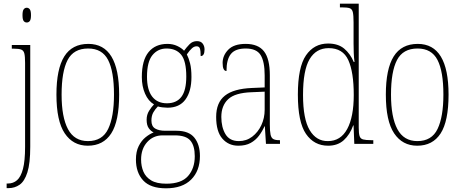

<svg xmlns="http://www.w3.org/2000/svg" viewBox="-20 -780 2505 1041"><path d="M125 -658Q115 -658 108.5 -666Q102 -674 102 -698Q102 -721 108.5 -729.5Q115 -738 125 -738Q135 -738 141.5 -729.5Q148 -721 148 -698Q148 -674 141.5 -666Q135 -658 125 -658ZM16 240V215H23Q52 215 72.5 197Q93 179 104.5 136Q116 93 116 16V-439Q116 -474 112 -490Q108 -506 95.5 -511Q83 -516 57 -516H44V-536H144V15Q144 106 128.5 154.5Q113 203 86.5 221.5Q60 240 27 240Z M456 10Q376 10 331 -57Q286 -124 286 -267Q286 -406 328.5 -474Q371 -542 459 -542Q626 -542 626 -267Q626 -123 583 -56.5Q540 10 456 10ZM457 -15Q535 -15 566.5 -81Q598 -147 598 -267Q598 -393 566 -455Q534 -517 458 -517Q379 -517 346.5 -454.5Q314 -392 314 -267Q314 -145 348.5 -80Q383 -15 457 -15Z M880 241Q796 241 756.5 198.5Q717 156 717 85Q717 42 732 12Q747 -18 769.5 -36Q792 -54 813 -62Q798 -69 786.5 -85Q775 -101 775 -131Q775 -158 788.5 -179.5Q802 -201 815 -214Q784 -232 766.5 -272Q749 -312 749 -362Q749 -453 785.5 -497.5Q822 -542 888 -542Q917 -542 940.5 -531Q964 -520 978 -505Q991 -523 1007.5 -540Q1024 -557 1048 -557Q1069 -557 1079 -543.5Q1089 -530 1089 -512Q1089 -476 1068 -476Q1068 -504 1064 -516.5Q1060 -529 1046 -529Q1033 -529 1021 -518.5Q1009 -508 993 -485Q1003 -466 1010.5 -437Q1018 -408 1018 -363Q1018 -285 985.5 -240.5Q953 -196 888 -196Q877 -196 860.5 -198Q844 -200 836 -203Q822 -189 811.5 -171Q801 -153 801 -126Q801 -95 821.5 -83Q842 -71 876 -71H937Q1004 -71 1034 -33.5Q1064 4 1064 66Q1064 146 1016.5 193.5Q969 241 880 241ZM885 -220Q937 -220 963.5 -255Q990 -290 990 -365Q990 -449 962.5 -483Q935 -517 883 -517Q836 -517 806.5 -481Q777 -445 777 -364Q777 -293 805 -256.5Q833 -220 885 -220ZM882 216Q963 216 999.5 174.5Q1036 133 1036 67Q1036 10 1012 -18Q988 -46 928 -46H861Q811 -46 778 -9.5Q745 27 745 85Q745 121 757.5 150.5Q770 180 799.5 198Q829 216 882 216Z M1272 10Q1219 10 1185.5 -28.5Q1152 -67 1152 -146Q1152 -224 1199.5 -261.5Q1247 -299 1346 -303L1415 -306V-371Q1415 -446 1393 -481.5Q1371 -517 1312 -517Q1256 -517 1232 -487.5Q1208 -458 1208 -395Q1187 -395 1187 -439Q1187 -479 1217.5 -510.5Q1248 -542 1312 -542Q1380 -542 1411.5 -501.5Q1443 -461 1443 -372V-105Q1443 -68 1447 -50Q1451 -32 1462 -26Q1473 -20 1494 -20H1498V0H1422L1416 -95H1414Q1402 -68 1384 -44Q1366 -20 1339 -5Q1312 10 1272 10ZM1275 -15Q1316 -15 1347.5 -39Q1379 -63 1397 -101.5Q1415 -140 1415 -185V-283L1345 -280Q1254 -277 1217 -242Q1180 -207 1180 -146Q1180 -90 1202.5 -52.5Q1225 -15 1275 -15Z M1759 10Q1683 10 1639 -54Q1595 -118 1595 -267Q1595 -416 1639 -480Q1683 -544 1759 -544Q1813 -544 1846 -516.5Q1879 -489 1898 -444H1902Q1899 -468 1898 -493.5Q1897 -519 1897 -544V-658Q1897 -697 1893 -714Q1889 -731 1876 -735.5Q1863 -740 1834 -740H1823V-760H1925V-88Q1925 -57 1929.5 -42.5Q1934 -28 1948.5 -24Q1963 -20 1993 -20H2004V0H1901L1897 -100H1895Q1877 -50 1844 -20Q1811 10 1759 10ZM1758 -15Q1827 -15 1862.5 -80.5Q1898 -146 1898 -265Q1898 -389 1868.5 -454Q1839 -519 1762 -519Q1694 -519 1658.5 -459Q1623 -399 1623 -265Q1623 -135 1659 -74.5Q1695 -14 1758 -15Z M2242 10Q2162 10 2117 -57Q2072 -124 2072 -267Q2072 -406 2114.5 -474Q2157 -542 2245 -542Q2412 -542 2412 -267Q2412 -123 2369 -56.5Q2326 10 2242 10ZM2243 -15Q2321 -15 2352.5 -81Q2384 -147 2384 -267Q2384 -393 2352 -455Q2320 -517 2244 -517Q2165 -517 2132.5 -454.5Q2100 -392 2100 -267Q2100 -145 2134.5 -80Q2169 -15 2243 -15Z"/></svg>

Font: Noto Serif Ethiopic Condensed Thin
Style: Regular
Weight: 100
Width: 3
Designer: Monotype Design Team
Foundry: Monotype Imaging Inc.
Version: Version 2.102; ttfautohint (v1.8.4.7-5d5b)